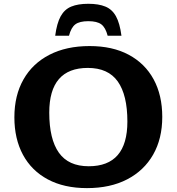

<svg xmlns="http://www.w3.org/2000/svg" viewBox="-20 -956 909 988"><path d="M441 -719Q559 -719 642.5 -674.2Q726 -629.5 770.5 -547.8Q815 -466 815 -354.5Q815 -242.5 768 -160.2Q721 -78 634.2 -33Q547.5 12 427.5 12Q310 12 226.2 -32.8Q142.5 -77.5 98.2 -159.5Q54 -241.5 54 -352.5Q54 -465 100.8 -547.2Q147.5 -629.5 234.5 -674.2Q321.5 -719 441 -719ZM436.5 -100.5Q635.5 -100.5 635.5 -330.5Q635.5 -467 586 -536.8Q536.5 -606.5 432 -606.5Q233.5 -606.5 233.5 -376.5Q233.5 -240 283 -170.2Q332.5 -100.5 436.5 -100.5ZM434.5 -847Q389.5 -847 367.8 -830.8Q346 -814.5 335 -772H264Q272.5 -836.5 292.2 -872.2Q312 -908 346.8 -922.2Q381.5 -936.5 434.5 -936.5Q487.5 -936.5 522.2 -922.2Q557 -908 576.8 -872.2Q596.5 -836.5 605 -772H534Q523 -814.5 501.2 -830.8Q479.5 -847 434.5 -847Z"/></svg>

Font: Newsreader 6pt SemiBold
Style: Regular
Weight: 600
Designer: Hugues Gentile
Foundry: Production Type
Version: Version 1.003; ttfautohint (v1.8.3)